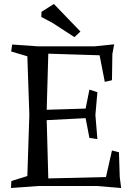

<svg xmlns="http://www.w3.org/2000/svg" viewBox="-20 -932 665 962"><path d="M214 -330 222 -38 511 -45 541 -178 576 -169 580 -45 587 10 466 0H172L35 10L37 -25L117 -50L127 -357L117 -650L36 -674L41 -709L167 -700H455L552 -710L543 -661L541 -530L505 -522L479 -655L222 -663L214 -382L409 -388L428 -483L468 -470L458 -356L468 -235L428 -241L409 -340ZM383 -774 353 -746 242 -818 187 -847 188 -873 250 -912Z"/></svg>

Font: Alike Angular
Style: Regular
Weight: 400
Version: Version 1.210